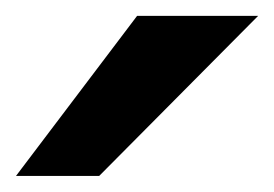

<svg xmlns="http://www.w3.org/2000/svg" viewBox="-20 -801 343 240"><path d="M151.4 -781.2H302.7L104 -581.1H0Z"/></svg>

Font: Kanchenjunga
Style: Bold
Weight: 700
Designer: Becca Hirsbrunner Spalinger
Foundry: SIL International
Version: Version 2.001